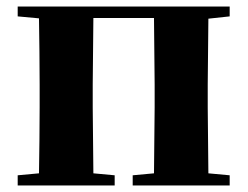

<svg xmlns="http://www.w3.org/2000/svg" viewBox="-20 -566 756 586"><path d="M34 -516 99 -510C100 -451 101 -364 101 -308V-238C101 -182 100 -95 99 -37L34 -31V0H330V-31L265 -37L263 -238V-308L265 -511H450L452 -308V-238L450 -37L385 -31V0H681V-31L616 -37L614 -238V-308L616 -509L681 -516V-546H34Z"/></svg>

Font: Noto Serif CJK HK Black
Style: Regular
Weight: 900
Designer: Ryoko NISHIZUKA 西塚涼子 (kana & ideographs); Frank Grießhammer (Latin, Greek & Cyrillic); Wenlong ZHANG 张文龙 (bopomofo); San
Foundry: Adobe
Version: Version 2.001;hotconv 1.1.0;makeotfexe 2.6.0